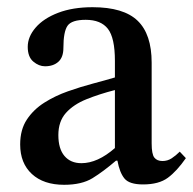

<svg xmlns="http://www.w3.org/2000/svg" viewBox="-20 -505 536 533"><path d="M158 8Q101 8 68.5 -22Q36 -52 36 -104Q36 -145 54.5 -173Q73 -201 103 -220Q133 -239 168.5 -251.5Q204 -264 238 -273Q272 -282 299 -290V-336Q299 -400 279.5 -425Q260 -450 218 -450Q179 -450 167.5 -433.5Q156 -417 156 -372Q156 -346 142 -333.5Q128 -321 105 -321Q88 -321 72.5 -334Q57 -347 57 -375Q57 -403 79 -428.5Q101 -454 141.5 -469.5Q182 -485 237 -485Q323 -485 362 -447.5Q401 -410 401 -331V-107Q401 -77 408.5 -67.5Q416 -58 431 -58Q445 -58 456.5 -65.5Q468 -73 479 -84L496 -66Q471 -30 446 -11.5Q421 7 377 7Q339 7 325.5 -9.5Q312 -26 306 -59H302Q267 -29 237 -10.5Q207 8 158 8ZM299 -94V-255Q256 -244 220 -229.5Q184 -215 163 -191.5Q142 -168 142 -130Q142 -92 159 -72Q176 -52 206 -52Q251 -52 299 -94Z"/></svg>

Font: STIX Two Text Medium
Style: Regular
Weight: 500
Designer: Ross Mills, John Hudson & Paul Hanslow, Tiro Typeworks Ltd; with prior portions MicroPress Inc., and Coen Hoffman.
Foundry: Tiro Typeworks Ltd
Version: Version 2.13 b171